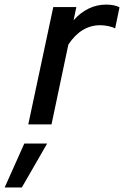

<svg xmlns="http://www.w3.org/2000/svg" viewBox="-120 -541 539 835"><path d="M3 0 111.7 -510.3H212L200 -452.7Q228.3 -485.3 264.5 -503.2Q300.7 -521 341.3 -521Q377.7 -521 399.7 -509.3L380.7 -417.3Q370.7 -423.3 351.8 -427.3Q333 -431.3 315.7 -431.3Q233 -431.3 177.3 -347.3L104 0ZM-99.7 274.3 -14.3 83.3H85L-25 274.3Z"/></svg>

Font: Red Hat Display VF
Style: Italic
Weight: 300
Italic angle: -12°
Designer: Pentagram, MCKL
Foundry: Pentagram, MCKL
Version: Version 1.010